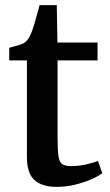

<svg xmlns="http://www.w3.org/2000/svg" viewBox="-20 -719 430 749"><path d="M201 10Q144.5 10 114.8 -16.2Q85 -42.5 85 -107V-483.5H16V-532.5Q26.5 -535.5 38.5 -538.8Q50.5 -542 61 -545.5Q71.5 -549 77 -553.5Q83 -558.5 87.5 -564Q92 -569.5 95.8 -576.8Q99.5 -584 103.5 -594Q108.5 -606.5 114.2 -626.5Q120 -646.5 125.5 -666.5Q131 -686.5 134.5 -699H201.5L204 -553H360.5V-483.5H204.5V-184.5Q204.5 -132 208.5 -107.8Q212.5 -83.5 224.8 -77.2Q237 -71 261 -71Q287.5 -71 317 -77.8Q346.5 -84.5 362 -91.5L379 -43.5Q363 -31 334.5 -18.8Q306 -6.5 271.2 1.8Q236.5 10 201 10Z"/></svg>

Font: Merriweather 24pt SemiBold
Style: Regular
Weight: 600
Designer: Eben Sorkin
Foundry: Eben Sorkin
Version: Version 2.100